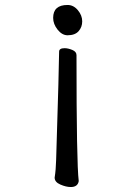

<svg xmlns="http://www.w3.org/2000/svg" viewBox="-20 -536 540 773"><path d="M265 217Q246 217 223 207Q200 197 200 179Q205 148 206 108Q218 -278 218 -328Q218 -342 240 -342Q254 -342 271 -335Q288 -328 288 -314Q288 122 297 193Q293 217 265 217ZM252 -394Q230 -394 212 -416.5Q194 -439 194 -464Q194 -516 252 -516Q276 -516 293.5 -495Q311 -474 311 -450Q311 -427 296.5 -410.5Q282 -394 252 -394Z"/></svg>

Font: LXGW WenKai Mono Medium
Style: Regular
Weight: 500
Monospace: yes
Designer: LXGW / Fontworks Inc.
Foundry: LXGW / Fontworks Inc.
Version: Version 1.520; June 14, 2025